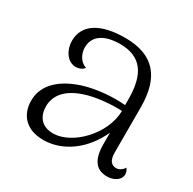

<svg xmlns="http://www.w3.org/2000/svg" viewBox="-123 -645 789 783"><g transform="rotate(30 271.5 -253.0)"><path d="M522 -61C514 -46 498 -38 487 -38C463 -38 450 -54 450 -91V-302C450 -446 388 -517 254 -517C143 -517 71 -478 71 -398C71 -356 97 -313 137 -313C149 -313 166 -317 176 -331C144 -341 130 -375 130 -401C130 -467 194 -485 247 -485C349 -485 390 -424 390 -305V-279C335 -284 268 -279 211 -264C111 -236 49 -181 49 -104C49 -36 92 11 171 11C262 11 347 -50 393 -151V-97C393 -26 418 10 471 10C503 10 532 -8 532 -34C532 -42 530 -52 522 -61ZM195 -32C135 -31 113 -71 113 -114C113 -170 153 -210 221 -232C266 -248 342 -255 391 -252C389 -141 283 -34 195 -32Z"/></g></svg>

Font: Arima Koshi Light
Style: Regular
Weight: 300
Designer: Joana Correia and Natanael Gama
Foundry: NDISCOVER
Version: Version 1.019;PS 001.019;hotconv 1.0.88;makeotf.lib2.5.64775